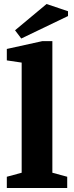

<svg xmlns="http://www.w3.org/2000/svg" viewBox="-20 -937 371 957"><path d="M14 0V-56L88 -76V-625L14 -636V-693L191 -732H241V-76L315 -56V0ZM86 -745 55 -786 212 -917 319 -881V-857Z"/></svg>

Font: Manuale ExtraBold
Style: Regular
Weight: 800
Version: Version 1.002